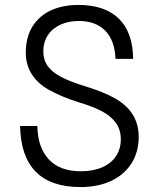

<svg xmlns="http://www.w3.org/2000/svg" viewBox="-20 -745 640 778"><path d="M61.5 -234.5H131.5Q132.5 -148 177.5 -99.5Q222.5 -51 307.5 -51Q357.5 -51 394 -67Q430.5 -83 450 -112.2Q469.5 -141.5 469.5 -180.5Q469.5 -220.5 448.5 -248.5Q427.5 -276.5 390.5 -295.5Q353.5 -314.5 297.5 -331Q227.5 -353 175.5 -382.5Q131 -408 107.8 -445.8Q84.5 -483.5 84.5 -531.5Q84.5 -593.5 111.2 -637Q138 -680.5 186 -702.8Q234 -725 297.5 -725Q405 -725 461.8 -669.2Q518.5 -613.5 519.5 -506.5H448Q445 -582 406 -621Q367 -660 300 -660Q257.5 -660 224.8 -645Q192 -630 173.8 -602.2Q155.5 -574.5 155.5 -537Q155.5 -502.5 173.2 -477.5Q191 -452.5 227.2 -433.5Q263.5 -414.5 323.5 -396Q363.5 -383.5 393.5 -371.5Q423.5 -359.5 448.5 -345Q542 -290.5 542 -191Q542 -128 512 -81.8Q482 -35.5 428.8 -11.2Q375.5 13 306.5 13Q185.5 13 124.5 -49.5Q63.5 -112 61.5 -234.5Z"/></svg>

Font: JuliaMono Light
Style: Regular
Weight: 300
Monospace: yes
Designer: cormullion
Foundry: corm
Version: Version 0.054; ttfautohint (v1.8.4)